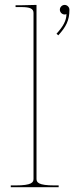

<svg xmlns="http://www.w3.org/2000/svg" viewBox="-20 -782 310 802"><path d="M230 -741.5C230 -730.5 239.5 -721.5 250 -721.5C252.5 -721.5 255 -722 257 -723H257.5C257.5 -696 243.5 -671 216 -641L223.5 -634.5C256 -670 270 -697 270 -741.5C270 -752.5 260.5 -761.5 250 -761.5C239 -761.5 230 -752 230 -741.5ZM132.5 -35V-761.5L67.5 -760H45V-752.5H67.5C106 -752.5 120 -746 120 -727.5V-35C120 -20.5 113.5 -7.5 45 -7.5H25V0H225V-7.5H207.5C139 -7.5 132.5 -20.5 132.5 -35Z"/></svg>

Font: Znikomit
Style: Regular
Weight: 100
Designer: gluk
Foundry: gluk
Version: Version 0.55